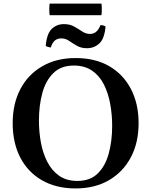

<svg xmlns="http://www.w3.org/2000/svg" viewBox="-20 -1040 846 1075"><path d="M198 -365Q198 -302 209 -242Q220 -182 245 -133.5Q270 -85 311 -56Q352 -27 413 -27L403 15Q294 15 214.5 -31Q135 -77 93 -159Q51 -241 51 -350Q51 -459 94 -541Q137 -623 216.5 -669Q296 -715 403 -715L393 -673Q322 -673 279 -631Q236 -589 217 -519Q198 -449 198 -365ZM608 -335Q608 -398 597 -458.5Q586 -519 561.5 -567.5Q537 -616 495.5 -644.5Q454 -673 393 -673L403 -715Q514 -715 592.5 -669Q671 -623 713.5 -541Q756 -459 756 -350Q756 -241 712.5 -159Q669 -77 590 -31Q511 15 403 15L413 -27Q485 -27 527.5 -69Q570 -111 589 -181Q608 -251 608 -335ZM543 -900Q559 -899 571 -892Q565 -823 536 -796.5Q507 -770 467 -770Q434 -770 410 -784Q386 -798 366.5 -811.5Q347 -825 323 -825Q304 -825 289.5 -815Q275 -805 264 -774Q247 -776 236 -783Q242 -852 270 -878.5Q298 -905 338 -905Q371 -905 395 -891.5Q419 -878 440 -864Q461 -850 484 -850Q502 -850 516.5 -860.5Q531 -871 543 -900ZM548 -955H258Q256 -968 256 -987.5Q256 -1007 258 -1020H548Q550 -1007 550 -987.5Q550 -968 548 -955Z"/></svg>

Font: Poltawski Nowy SemiBold
Style: Regular
Weight: 600
Version: Version 1.001;gftools[0.9.25]